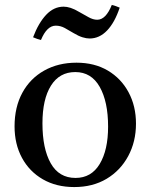

<svg xmlns="http://www.w3.org/2000/svg" viewBox="-20 -746 611 778"><path d="M281 12Q208 12 153.5 -19.5Q99 -51 69 -106.5Q39 -162 39 -234Q39 -312 70.5 -370Q102 -428 159 -460Q216 -492 290 -492Q363 -492 417 -460Q471 -428 501 -372Q531 -316 531 -245Q531 -172 499.5 -113.5Q468 -55 412 -21.5Q356 12 281 12ZM152 -246Q152 -144 185.5 -84.5Q219 -25 286 -25Q350 -25 384 -81.5Q418 -138 418 -233Q418 -334 384 -394Q350 -454 285 -454Q221 -454 186.5 -399Q152 -344 152 -246ZM433 -726Q442 -724 450 -721Q458 -718 465 -715Q445 -655 414 -622.5Q383 -590 343 -590Q330 -590 314 -595Q298 -600 278 -612Q260 -623 242.5 -632.5Q225 -642 206 -642Q170 -642 146 -584Q132 -587 114 -595Q136 -653 167 -686Q198 -719 238 -719Q251 -719 266.5 -714Q282 -709 302 -697Q320 -687 338.5 -676.5Q357 -666 374 -666Q409 -666 433 -726Z"/></svg>

Font: Tiro Devanagari Marathi
Style: Regular
Weight: 400
Designer: Devanagari: John Hudson & Fiona Ross. Latin: John Hudson.
Foundry: Tiro Typeworks Ltd.
Version: Version 1.52